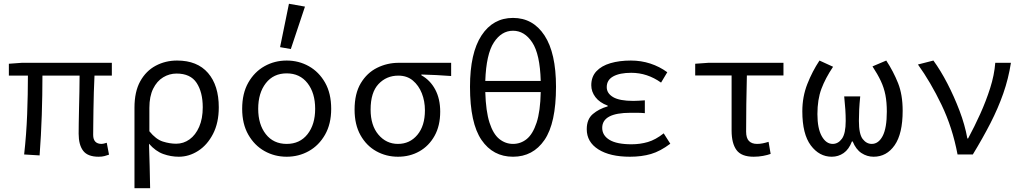

<svg xmlns="http://www.w3.org/2000/svg" viewBox="-20 -819 5440 1018"><path d="M503 12Q445 12 421 -19.5Q397 -51 397 -110Q397 -129 397.5 -164Q398 -199 399 -243Q400 -287 401 -332.5Q402 -378 402 -418H205Q205 -316 201.5 -209Q198 -102 190 5L108 0Q120 -107 124 -213.5Q128 -320 128 -418H27V-481L96 -486H573V-418H481Q479 -377 477.5 -329.5Q476 -282 475.5 -237Q475 -192 474.5 -157Q474 -122 474 -104Q474 -56 519 -56Q527 -56 546 -62L558 1Q547 5 534 8.5Q521 12 503 12Z M693 179V-248Q693 -333 723.5 -388Q754 -443 805.5 -470.5Q857 -498 919 -498Q1026 -498 1083 -432Q1140 -366 1140 -250Q1140 -168 1109.5 -109Q1079 -50 1030.5 -19Q982 12 928 12Q886 12 845.5 -2.5Q805 -17 770 -57Q772 8 773.5 61Q775 114 776 179ZM914 -57Q953 -57 985 -80Q1017 -103 1036 -146.5Q1055 -190 1055 -250Q1055 -330 1022.5 -379.5Q990 -429 916 -429Q878 -429 845 -409Q812 -389 792 -348.5Q772 -308 772 -247V-123Q807 -80 843.5 -68.5Q880 -57 914 -57Z M1500 12Q1436 12 1382.5 -18Q1329 -48 1296.5 -105Q1264 -162 1264 -242Q1264 -324 1296.5 -381Q1329 -438 1382.5 -468Q1436 -498 1500 -498Q1564 -498 1617.5 -468Q1671 -438 1703.5 -381Q1736 -324 1736 -242Q1736 -162 1703.5 -105Q1671 -48 1617.5 -18Q1564 12 1500 12ZM1500 -56Q1570 -56 1610.5 -107.5Q1651 -159 1651 -242Q1651 -326 1610.5 -378Q1570 -430 1500 -430Q1430 -430 1389.5 -378Q1349 -326 1349 -242Q1349 -159 1389.5 -107.5Q1430 -56 1500 -56ZM1522 -559 1465 -569 1512 -799 1597 -784Z M2090 12Q2028 12 1975.5 -17Q1923 -46 1891.5 -102Q1860 -158 1860 -238Q1860 -323 1893 -378Q1926 -433 1979.5 -459.5Q2033 -486 2094 -486H2372V-416Q2329 -419 2292.5 -421Q2256 -423 2214 -424V-420Q2261 -394 2287.5 -344.5Q2314 -295 2314 -227Q2314 -152 2284 -98.5Q2254 -45 2203.5 -16.5Q2153 12 2090 12ZM2090 -56Q2153 -56 2193 -104Q2233 -152 2233 -234Q2233 -283 2216.5 -324.5Q2200 -366 2169 -392Q2138 -418 2092 -418Q2029 -418 1987 -373.5Q1945 -329 1945 -238Q1945 -154 1986.5 -105Q2028 -56 2090 -56Z M2700 12Q2594 12 2533 -77Q2472 -166 2472 -359Q2472 -538 2533 -631Q2594 -724 2700 -724Q2806 -724 2867 -631Q2928 -538 2928 -359Q2928 -166 2867 -77Q2806 12 2700 12ZM2700 -656Q2639 -656 2598.5 -594Q2558 -532 2553 -390H2847Q2843 -532 2802 -594Q2761 -656 2700 -656ZM2700 -56Q2741 -56 2773 -82Q2805 -108 2825 -168.5Q2845 -229 2847 -331H2553Q2556 -229 2575.5 -168.5Q2595 -108 2627.5 -82Q2660 -56 2700 -56Z M3320 12Q3214 12 3152.5 -27Q3091 -66 3091 -134Q3091 -187 3123.5 -214.5Q3156 -242 3202 -255V-259Q3159 -275 3137 -304Q3115 -333 3115 -367Q3115 -412 3142 -441Q3169 -470 3216.5 -484Q3264 -498 3325 -498Q3379 -498 3428 -482Q3477 -466 3518 -436L3485 -381Q3412 -433 3327 -433Q3266 -433 3231.5 -414Q3197 -395 3197 -357Q3197 -324 3231 -304Q3265 -284 3338 -284Q3352 -284 3366.5 -285Q3381 -286 3399 -287V-219Q3378 -221 3359.5 -221Q3341 -221 3323 -221Q3173 -221 3173 -141Q3173 -101 3211.5 -77.5Q3250 -54 3329 -54Q3374 -54 3415 -66Q3456 -78 3499 -112L3534 -57Q3481 -17 3431.5 -2.5Q3382 12 3320 12Z M3976 12Q3911 12 3885 -23.5Q3859 -59 3859 -127V-419H3666V-481L3736 -486H4134V-419H3940Q3938 -341 3937 -265.5Q3936 -190 3936 -121Q3936 -87 3951 -71.5Q3966 -56 3994 -56Q4009 -56 4024 -59Q4039 -62 4055 -67L4066 -3Q4050 3 4026 7.5Q4002 12 3976 12Z M4390 12Q4324 12 4279 -48Q4234 -108 4234 -229Q4234 -306 4260.5 -373.5Q4287 -441 4325 -498L4397 -465Q4356 -404 4335 -347.5Q4314 -291 4314 -214Q4314 -138 4337 -97Q4360 -56 4395 -56Q4424 -56 4444 -83.5Q4464 -111 4464 -178Q4464 -208 4462 -238.5Q4460 -269 4456 -308H4541Q4537 -269 4535.5 -238.5Q4534 -208 4534 -178Q4534 -108 4554 -82Q4574 -56 4602 -56Q4638 -56 4660 -98Q4682 -140 4682 -227Q4682 -277 4674.5 -315.5Q4667 -354 4650 -390Q4633 -426 4606 -467L4679 -498Q4717 -440 4741.5 -378.5Q4766 -317 4766 -232Q4766 -110 4723.5 -49Q4681 12 4612 12Q4577 12 4547.5 -7.5Q4518 -27 4501 -69H4497Q4481 -27 4453 -7.5Q4425 12 4390 12Z M5057 0Q5030 -143 4972 -263.5Q4914 -384 4847 -477L4929 -498Q4967 -446 5003 -376.5Q5039 -307 5067.5 -232Q5096 -157 5109 -85H5113Q5147 -148 5177.5 -215.5Q5208 -283 5230 -352Q5252 -421 5257 -486H5340Q5327 -402 5299.5 -323.5Q5272 -245 5231.5 -166Q5191 -87 5138 0Z"/></svg>

Font: SauceCodePro NFM
Style: Regular
Weight: 400
Monospace: yes
Designer: Paul D. Hunt, Teo Tuominen
Foundry: Adobe
Version: Version 2.042;hotconv 1.1.0;makeotfexe 2.6.0;Nerd Fonts 3.3.